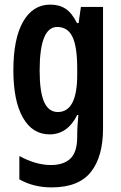

<svg xmlns="http://www.w3.org/2000/svg" viewBox="-20 -573 526 833"><path d="M198 -553Q237 -553 264.5 -535Q292 -517 314 -473H321L331 -543H427V-15Q427 107 374 173.5Q321 240 204 240Q125 240 64 205V104Q136 143 201 143Q256 143 285.5 115Q315 87 315 20V8Q315 -9 316.5 -31Q318 -53 320 -74H315Q273 10 195 10Q121 10 79.5 -62.5Q38 -135 38 -268Q38 -406 80.5 -479.5Q123 -553 198 -553ZM228 -456Q152 -456 152 -267Q152 -174 171.5 -130.5Q191 -87 231 -87Q315 -87 315 -249V-276Q315 -370 294.5 -413Q274 -456 228 -456Z"/></svg>

Font: Noto Sans Ethiopic ExtraCondensed SemiBold
Style: Regular
Weight: 600
Width: 2
Designer: Monotype Design Team
Foundry: Monotype Imaging Inc.
Version: Version 2.102; ttfautohint (v1.8.4.7-5d5b)